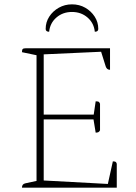

<svg xmlns="http://www.w3.org/2000/svg" viewBox="-20 -863 625 883"><path d="M81 0Q81 -17 97 -20L148 -31V-609L81 -623Q81 -634 84.5 -637.5Q88 -641 98 -641H486V-542Q471 -542 466 -558L445 -625L181 -613V-336H411L420 -397Q428 -397 432.5 -395.5Q437 -394 440 -386V-264Q437 -257 432 -255Q427 -253 420 -253L410 -314H181V-33L476 -17L499 -121Q510 -121 513.5 -117Q517 -113 517 -108V0ZM311 -843Q278 -843 250.5 -827.5Q223 -812 206.5 -786.5Q190 -761 190 -730Q190 -717 206 -717Q210 -757 239.5 -782.5Q269 -808 311 -808Q353 -808 382.5 -782.5Q412 -757 416 -717Q432 -717 432 -730Q432 -761 415.5 -786.5Q399 -812 372 -827.5Q345 -843 311 -843Z"/></svg>

Font: Petrona Thin
Style: Regular
Weight: 100
Designer: Ringo R. Seeber
Foundry: Ringo R. Seeber
Version: Version 2.001; ttfautohint (v1.8.3)